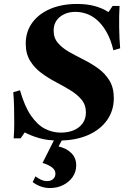

<svg xmlns="http://www.w3.org/2000/svg" viewBox="-20 -700 650 970"><path d="M251 -545Q251 -508 273 -482.5Q295 -457 329.5 -437.5Q364 -418 403 -398.5Q442 -379 476.5 -354Q511 -329 533 -293Q555 -257 555 -204Q555 -141 520.5 -92.5Q486 -44 423.5 -17Q361 10 277 10Q219 10 177 -2.5Q135 -15 105 -31L84 -1H49Q52 -35 52 -77.5Q52 -120 51 -161.5Q50 -203 47 -234L81 -244Q104 -163 136.5 -116Q169 -69 207 -49.5Q245 -30 287 -30Q324 -30 352.5 -42Q381 -54 397.5 -77Q414 -100 414 -132Q414 -170 392 -196.5Q370 -223 335.5 -244Q301 -265 262 -285.5Q223 -306 188.5 -331.5Q154 -357 132 -393Q110 -429 110 -480Q110 -539 142 -584Q174 -629 232.5 -654.5Q291 -680 370 -680Q419 -680 458 -669.5Q497 -659 528 -639L549 -670H584Q581 -619 582 -561Q583 -503 587 -456L553 -446Q539 -503 517 -540.5Q495 -578 469 -600Q443 -622 415.5 -631Q388 -640 362 -640Q314 -640 282.5 -614.5Q251 -589 251 -545ZM159 191Q177 204 190.5 209.5Q204 215 217 215Q237 215 248.5 204.5Q260 194 260 177Q260 160 244.5 147Q229 134 195 123L257 0H297L276 40Q316 49 340.5 73.5Q365 98 365 135Q365 168 347 194Q329 220 299 235Q269 250 232 250Q186 250 145 220Z"/></svg>

Font: Brygada 1918
Style: Bold Italic
Weight: 700
Italic angle: -8°
Designer: Mateusz Machalski | Borys Kosmynka | Przemek Hoffer
Foundry: NIEPODLEGLA 2018
Version: Version 3.006